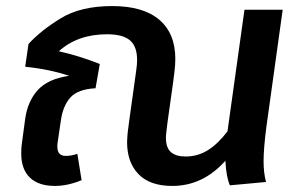

<svg xmlns="http://www.w3.org/2000/svg" viewBox="-20 -598 992 633"><path d="M858 -178Q849 -108 849 -67Q849 -28 857 2L738 13Q726 -13 723 -68Q649 15 548 15Q474 15 436.5 -24Q399 -63 399 -129Q399 -139 401 -161L406 -200L429 -365Q432 -385 432 -400Q432 -445 408.5 -465Q385 -485 333 -485Q236 -485 174 -429Q241 -414 309 -387L295 -307Q237 -304 212.5 -277Q188 -250 181 -203L170 -128Q169 -123 169 -115Q169 -99 176 -91.5Q183 -84 197 -84Q216 -84 235 -91L249 -4Q203 15 161 15Q107 15 78.5 -12.5Q50 -40 50 -92Q50 -113 52 -124L63 -206Q71 -264 104.5 -301Q138 -338 208 -348Q142 -370 63 -378L74 -453Q114 -497 180 -537.5Q246 -578 350 -578Q452 -578 505 -533Q558 -488 558 -404Q558 -383 555 -360L550 -321L533 -200L529 -168Q527 -150 527 -144Q527 -111 543.5 -96.5Q560 -82 592 -82Q632 -82 665.5 -103Q699 -124 730 -165L786 -566H912Z"/></svg>

Font: FiraGO Medium
Style: Italic
Weight: 500
Italic angle: -8°
Designer: bBox Type GmbH
Foundry: bBox Type GmbH
Version: Version 1.001